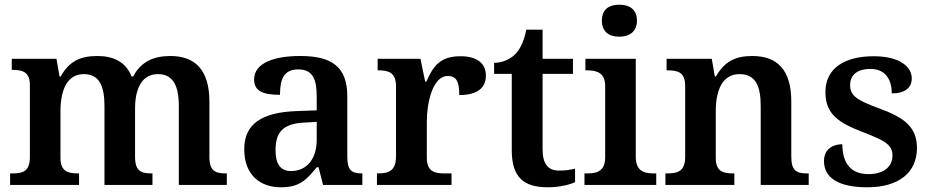

<svg xmlns="http://www.w3.org/2000/svg" viewBox="-20 -786 3953 816"><path d="M23 0H316V-49H312C268 -49 237 -58 237 -115V-313C237 -397 262 -471 336 -471C402 -471 424 -421 424 -335V0H628V-49H625C580 -49 554 -58 554 -120V-325C554 -404 580 -471 651 -471C716 -471 740 -421 740 -335V0H944V-49H941C896 -49 870 -58 870 -120V-354C870 -490 808 -548 704 -548C633 -548 579 -524 546 -461H539C515 -523 462 -548 394 -548C319 -548 273 -524 238 -461H233L220 -536H30V-489H33C77 -489 107 -480 107 -423V-119C107 -58 78 -49 33 -49H23Z M1174 10C1253 10 1282 -21 1326 -75H1334L1353 0H1520V-49H1517C1472 -49 1456 -65 1456 -120V-377C1456 -503 1389 -548 1256 -548C1148 -548 1060 -520 1060 -448C1060 -400 1096 -383 1170 -383C1170 -449 1186 -491 1247 -491C1312 -491 1326 -446 1326 -374V-317L1243 -314C1092 -309 1018 -259 1018 -152C1018 -42 1086 10 1174 10ZM1217 -59C1172 -59 1151 -89 1151 -148C1151 -222 1181 -261 1274 -265L1326 -268V-191C1326 -110 1283 -59 1217 -59Z M1582 0H1899V-49H1868C1827 -49 1794 -57 1794 -116V-270C1794 -347 1818 -463 1883 -463C1921 -463 1932 -437 1932 -382C2007 -382 2045 -411 2045 -465C2045 -514 2011 -547 1937 -547C1852 -547 1821 -506 1792 -439H1787L1767 -536H1585V-487H1588C1632 -487 1663 -478 1663 -419V-121C1663 -58 1630 -49 1585 -49H1582Z M2309 10C2359 10 2404 -2 2424 -12V-69C2403 -64 2381 -61 2356 -61C2309 -61 2286 -89 2286 -152V-472H2415V-536H2286V-660H2217C2207 -612 2192 -579 2171 -557C2150 -535 2116 -519 2080 -519V-472H2155V-147C2155 -31 2207 10 2309 10Z M2612 -630C2653 -630 2687 -650 2687 -698C2687 -748 2653 -766 2612 -766C2570 -766 2538 -748 2538 -698C2538 -650 2570 -630 2612 -630ZM2464 0H2769V-49H2757C2715 -49 2682 -61 2682 -120V-536H2468V-487H2477C2518 -487 2552 -475 2552 -420V-118C2552 -60 2519 -49 2477 -49H2464Z M2808 0H3101V-49H3096C3052 -49 3022 -58 3022 -115V-313C3022 -397 3047 -471 3123 -471C3191 -471 3213 -421 3213 -335V0H3417V-49H3412C3367 -49 3343 -58 3343 -120V-354C3343 -490 3283 -548 3177 -548C3105 -548 3058 -524 3023 -461H3018L3005 -536H2813V-487H2818C2862 -487 2892 -478 2892 -421V-119C2892 -58 2860 -49 2815 -49H2808Z M3666 10C3798 10 3877 -51 3877 -157C3877 -248 3821 -287 3715 -326C3625 -359 3593 -378 3593 -424C3593 -466 3621 -493 3680 -493C3737 -493 3770 -455 3770 -389C3826 -389 3855 -413 3855 -453C3855 -502 3804 -547 3693 -547C3570 -547 3488 -496 3488 -395C3488 -302 3541 -265 3651 -223C3742 -188 3773 -170 3773 -125C3773 -80 3739 -46 3671 -46C3594 -46 3560 -95 3560 -173C3524 -173 3482 -156 3482 -101C3482 -32 3541 10 3666 10Z"/></svg>

Font: Noto Serif Lao SemiBold
Style: Regular
Weight: 600
Designer: Monotype Design Team
Foundry: Monotype Imaging Inc.
Version: Version 2.003